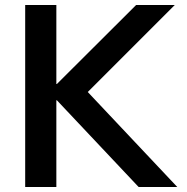

<svg xmlns="http://www.w3.org/2000/svg" viewBox="-20 -750 750 770"><path d="M81 0V-730H206V-413H208L526 -730H681L332 -381L691 0H536L208 -348H206V0Z"/></svg>

Font: M PLUS 2 SemiBold
Style: Regular
Weight: 600
Designer: Coji Morishita
Foundry: UNDERFOREST DESIGN
Version: Version 1.001